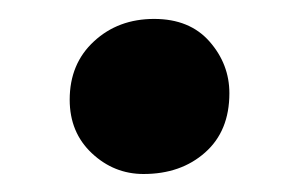

<svg xmlns="http://www.w3.org/2000/svg" viewBox="-20 -180 322 208"><path d="M135.5 8.5Q103.5 8.5 79.5 -14Q55.5 -36.5 55.5 -72Q55.5 -111 81.8 -135.2Q108 -159.5 147 -159.5Q185.5 -159.5 207 -135Q228.5 -110.5 228.5 -79Q228.5 -38 202.2 -14.8Q176 8.5 135.5 8.5Z"/></svg>

Font: Merriweather 20pt ExtraBold
Style: Regular
Weight: 800
Version: Version 2.100